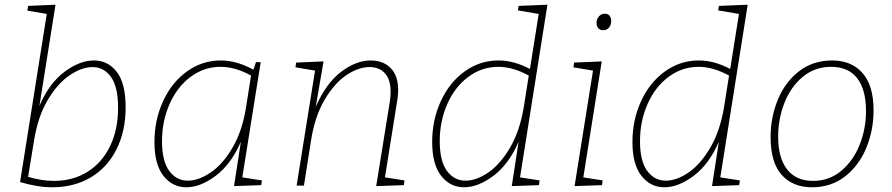

<svg xmlns="http://www.w3.org/2000/svg" viewBox="-20 -786 3777 813"><path d="M512 -332Q512 -231 473.5 -154Q435 -77 364.5 -35Q294 7 201 7Q140 7 65 -15L178 -727L96 -741L99 -761L215 -766L147 -338Q188 -433 252.5 -481.5Q317 -530 378 -530Q437 -530 474.5 -481.5Q512 -433 512 -332ZM480 -330Q480 -418 450 -460Q420 -502 372 -502Q326 -502 274.5 -467Q223 -432 181.5 -361.5Q140 -291 124 -190L99 -37Q158 -20 208 -20Q289 -20 350.5 -58.5Q412 -97 446 -167Q480 -237 480 -330Z M1006 -35 1089 -22 1086 -2 971 2 1000 -186Q959 -91 894 -42Q829 7 769 7Q710 7 672 -41.5Q634 -90 634 -185Q634 -278 670.5 -357.5Q707 -437 771.5 -483.5Q836 -530 915 -530Q982 -530 1053 -491L1064 -523H1084ZM1022 -333 1043 -466Q976 -503 914 -503Q844 -503 787 -460.5Q730 -418 698 -345.5Q666 -273 666 -188Q666 -104 696.5 -62.5Q727 -21 775 -21Q821 -21 872 -55.5Q923 -90 964.5 -160.5Q1006 -231 1022 -333Z M1610 -35 1693 -22 1690 -2 1573 2 1631 -358Q1634 -379 1634 -398Q1634 -450 1609.5 -476Q1585 -502 1545 -502Q1498 -502 1447 -468Q1396 -434 1354.5 -363.5Q1313 -293 1297 -191L1267 0H1236L1314 -487L1231 -501L1234 -521L1350 -526L1317 -334Q1361 -434 1424.5 -482Q1488 -530 1550 -530Q1602 -530 1634 -498Q1666 -466 1666 -404Q1666 -381 1662 -360Z M2298 -766 2182 -35 2265 -22 2262 -2 2147 2 2176 -186Q2135 -91 2070 -42Q2005 7 1945 7Q1886 7 1848 -41.5Q1810 -90 1810 -185Q1810 -278 1846.5 -357.5Q1883 -437 1947.5 -483.5Q2012 -530 2091 -530Q2156 -530 2224 -494L2261 -727L2173 -742L2176 -761ZM2198 -333 2219 -466Q2152 -503 2090 -503Q2020 -503 1963 -460.5Q1906 -418 1874 -345.5Q1842 -273 1842 -188Q1842 -104 1872.5 -62.5Q1903 -21 1951 -21Q1997 -21 2047.5 -55.5Q2098 -90 2139.5 -160.5Q2181 -231 2198 -333Z M2528 -526 2450 -35 2532 -22 2529 -2 2413 2 2491 -487 2408 -501 2411 -521ZM2506 -689Q2506 -705 2516 -716.5Q2526 -728 2541 -728Q2554 -728 2561 -719.5Q2568 -711 2568 -697Q2568 -680 2558.5 -669Q2549 -658 2534 -658Q2521 -658 2513.5 -666.5Q2506 -675 2506 -689Z M3146 -766 3030 -35 3113 -22 3110 -2 2995 2 3024 -186Q2983 -91 2918 -42Q2853 7 2793 7Q2734 7 2696 -41.5Q2658 -90 2658 -185Q2658 -278 2694.5 -357.5Q2731 -437 2795.5 -483.5Q2860 -530 2939 -530Q3004 -530 3072 -494L3109 -727L3021 -742L3024 -761ZM3046 -333 3067 -466Q3000 -503 2938 -503Q2868 -503 2811 -460.5Q2754 -418 2722 -345.5Q2690 -273 2690 -188Q2690 -104 2720.5 -62.5Q2751 -21 2799 -21Q2845 -21 2895.5 -55.5Q2946 -90 2987.5 -160.5Q3029 -231 3046 -333Z M3679 -319Q3679 -235 3648.5 -160.5Q3618 -86 3559 -39.5Q3500 7 3418 7Q3337 7 3290 -45.5Q3243 -98 3243 -205Q3243 -289 3273.5 -363.5Q3304 -438 3363 -484Q3422 -530 3504 -530Q3585 -530 3632 -477Q3679 -424 3679 -319ZM3275 -208Q3275 -117 3313 -68.5Q3351 -20 3423 -20Q3491 -20 3542 -62.5Q3593 -105 3620 -173Q3647 -241 3647 -316Q3647 -407 3609.5 -455Q3572 -503 3499 -503Q3430 -503 3379 -460.5Q3328 -418 3301.5 -350Q3275 -282 3275 -208Z"/></svg>

Font: Bitter Pro ExtraLight
Style: Italic
Weight: 275
Italic angle: -9°
Designer: Sol Matas, and Bitter project Authors
Foundry: Sol Matas
Version: Version 1.010